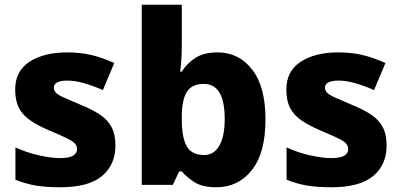

<svg xmlns="http://www.w3.org/2000/svg" viewBox="-20 -780 1690 810"><path d="M467 -166Q467 -85 410.5 -37.5Q354 10 234 10Q176 10 132.5 3Q89 -4 45 -22V-158Q93 -136 145 -124.5Q197 -113 233 -113Q271 -113 288 -123Q305 -133 305 -151Q305 -164 296.5 -174Q288 -184 262.5 -196.5Q237 -209 187 -230Q138 -251 106.5 -273Q75 -295 59.5 -325.5Q44 -356 44 -402Q44 -480 104.5 -519.5Q165 -559 265 -559Q318 -559 365 -548Q412 -537 462 -514L414 -400Q373 -418 334.5 -429Q296 -440 265 -440Q207 -440 207 -410Q207 -399 215.5 -389.5Q224 -380 248.5 -369Q273 -358 320 -338Q367 -319 400 -297.5Q433 -276 450 -245Q467 -214 467 -166Z M747 -585Q747 -555 745 -526.5Q743 -498 740 -478H747Q768 -512 804 -535.5Q840 -559 898 -559Q987 -559 1043.5 -487Q1100 -415 1100 -276Q1100 -135 1042.5 -62.5Q985 10 893 10Q834 10 801 -11Q768 -32 747 -57H736L709 0H578V-760H747ZM840 -426Q790 -426 769 -393.5Q748 -361 747 -294V-273Q747 -201 767.5 -163.5Q788 -126 842 -126Q882 -126 905 -165Q928 -204 928 -278Q928 -426 840 -426Z M1611 -166Q1611 -85 1554.5 -37.5Q1498 10 1378 10Q1320 10 1276.5 3Q1233 -4 1189 -22V-158Q1237 -136 1289 -124.5Q1341 -113 1377 -113Q1415 -113 1432 -123Q1449 -133 1449 -151Q1449 -164 1440.5 -174Q1432 -184 1406.5 -196.5Q1381 -209 1331 -230Q1282 -251 1250.5 -273Q1219 -295 1203.5 -325.5Q1188 -356 1188 -402Q1188 -480 1248.5 -519.5Q1309 -559 1409 -559Q1462 -559 1509 -548Q1556 -537 1606 -514L1558 -400Q1517 -418 1478.5 -429Q1440 -440 1409 -440Q1351 -440 1351 -410Q1351 -399 1359.5 -389.5Q1368 -380 1392.5 -369Q1417 -358 1464 -338Q1511 -319 1544 -297.5Q1577 -276 1594 -245Q1611 -214 1611 -166Z"/></svg>

Font: Noto Sans Gujarati ExtraBold
Style: Regular
Weight: 800
Designer: Jelle Bosma - Monotype Design Team, Universal Thirst
Foundry: Monotype Imaging Inc.
Version: Version 2.106; ttfautohint (v1.8.4.7-5d5b)